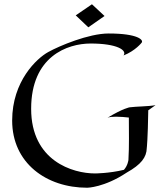

<svg xmlns="http://www.w3.org/2000/svg" viewBox="-20 -871 767 900"><path d="M644 -671C654 -683 628 -714 489 -714C396 -714 258 -656 206 -627C153 -598 37 -491 37 -306C37 -107 197 9 389 9C389 9 469 8 574 -62C642 -100 667 -134 668 -177C668 -177 673 -219 675 -354L709 -378C677 -372 617 -372 588 -368C588 -368 558 -364 484 -319C494 -323 508 -324 524 -324C544 -324 566 -322 584 -320C584 -254 586 -188 582 -121C582 -121 579 -95 561 -75C491 -58 425 -58 425 -58C322 -58 126 -116 126 -361C126 -606 295 -667 405 -667C530 -667 577 -635 559 -611C615 -633 644 -671 644 -671ZM411 -851 335 -799 394 -743 470 -796Z"/></svg>

Font: Quintessential
Style: Regular
Weight: 400
Designer: Astigmatic (AOETI)
Foundry: Astigmatic (AOETI)
Version: Version 1.000